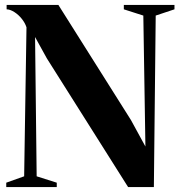

<svg xmlns="http://www.w3.org/2000/svg" viewBox="-20 -763 734 783"><path d="M5.5 0V-18L78.5 -44L88 -651.5Q82.5 -669 69.2 -685.8Q56 -702.5 39 -713.5Q22 -724.5 7 -725V-743H218L514 -273.5L573 -165.5L564.5 -699.5L485 -725V-743H691.5V-725L615 -699.5L607.5 0H502.5L171 -525L123 -612L129.5 -44L211.5 -18V0Z"/></svg>

Font: Merriweather 144pt
Style: Bold
Weight: 700
Version: Version 2.100